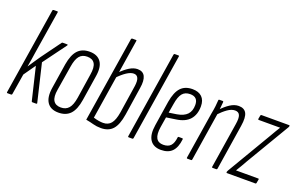

<svg xmlns="http://www.w3.org/2000/svg" viewBox="-82 -1036 2199 1395"><g transform="rotate(20 1017.5 -338.5)"><path d="M29 0Q22 0 23 -7L129 -676Q130 -683 137 -683H164Q168 -683 169.5 -682Q171 -681 170 -676L117 -345Q113 -318 109 -292Q105 -266 99 -234H100Q116 -258 132 -282Q148 -306 164 -329L272 -477Q274 -480 275.5 -481Q277 -482 280 -482H314Q318 -482 319 -480.5Q320 -479 318 -475L187 -297L256 -7Q257 -3 255 -1.5Q253 0 250 0H220Q215 0 214 -7L154 -258L90 -167L64 -7Q63 0 57 0Z M423 6Q363 6 336 -33.5Q309 -73 321 -149L351 -341Q364 -418 397 -453Q430 -488 488 -488Q548 -488 575.5 -449Q603 -410 590 -334L560 -142Q548 -65 515 -29.5Q482 6 423 6ZM427 -35Q466 -35 488 -60.5Q510 -86 519 -143L548 -333Q558 -392 541.5 -420Q525 -448 483 -448Q444 -448 423 -422Q402 -396 393 -339L362 -149Q352 -91 369 -63Q386 -35 427 -35Z M752 6Q719 6 692 -1.5Q665 -9 632 -15L737 -676Q739 -683 745 -683H773Q780 -683 778 -676L679 -48Q701 -41 720 -38Q739 -35 754 -35Q793 -35 815 -61.5Q837 -88 847 -149L880 -365Q886 -407 876.5 -427.5Q867 -448 843 -448Q819 -448 788.5 -428Q758 -408 722 -370L726 -410Q763 -448 795.5 -468Q828 -488 858 -488Q900 -488 915.5 -456.5Q931 -425 921 -365L888 -148Q875 -65 842.5 -29.5Q810 6 752 6Z M966 0Q959 0 960 -7L1066 -676Q1067 -683 1074 -683H1101Q1105 -683 1106.5 -682Q1108 -681 1107 -676L1001 -7Q1000 0 994 0Z M1216 6Q1157 6 1131 -34Q1105 -74 1117 -149L1147 -341Q1160 -418 1192.5 -453Q1225 -488 1283 -488Q1330 -488 1356 -463Q1382 -438 1382 -391Q1382 -327 1348.5 -288.5Q1315 -250 1245 -240L1171 -229L1158 -149Q1149 -91 1164.5 -63Q1180 -35 1219 -35Q1257 -35 1276 -55.5Q1295 -76 1300 -121Q1300 -127 1306 -127H1333Q1340 -127 1339 -120Q1332 -56 1302 -25Q1272 6 1216 6ZM1177 -268 1237 -277Q1290 -286 1315 -312.5Q1340 -339 1340 -386Q1340 -448 1279 -448Q1240 -448 1219 -422.5Q1198 -397 1189 -339Z M1615 0Q1608 0 1609 -7L1664 -356Q1672 -404 1663 -426Q1654 -448 1626 -448Q1599 -448 1569 -427Q1539 -406 1507 -372L1510 -411Q1540 -444 1573.5 -466Q1607 -488 1640 -488Q1683 -488 1699.5 -457.5Q1716 -427 1705 -358L1650 -7Q1649 0 1643 0ZM1420 0Q1413 0 1414 -7L1471 -367Q1478 -402 1481 -429Q1484 -456 1485 -476Q1485 -482 1492 -482H1518Q1523 -482 1523 -476Q1522 -454 1518.5 -428Q1515 -402 1513 -386L1514 -382L1455 -7Q1454 0 1448 0Z M1725 0Q1720 0 1721 -5V-9Q1723 -14 1726 -20L1931 -367Q1942 -386 1952.5 -404Q1963 -422 1975 -441V-442Q1955 -442 1937 -442Q1919 -442 1900 -442H1810Q1804 -442 1805 -449L1810 -476Q1812 -482 1817 -482H2030Q2037 -482 2035 -477V-474Q2034 -469 2030 -463L1832 -129Q1821 -108 1807.5 -86Q1794 -64 1781 -42V-41Q1800 -41 1817 -41Q1834 -41 1851 -41H1952Q1959 -41 1957 -34L1952 -6Q1951 0 1945 0Z"/></g></svg>

Font: Sofia Sans Extra Condensed Light
Style: Italic
Weight: 300
Italic angle: -9°
Version: Version 4.100